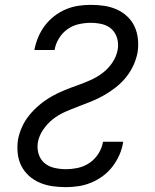

<svg xmlns="http://www.w3.org/2000/svg" viewBox="-20 -763 640 791"><path d="M251 8Q223 8 195.5 4Q168 0 143.5 -10.5Q119 -21 99.5 -38.5Q80 -56 68 -79.5Q56 -103 53 -131Q50 -159 54 -187Q59 -214 71 -240.5Q83 -267 102 -290Q121 -313 144 -332Q167 -351 192.5 -365.5Q218 -380 245 -391Q272 -402 299 -411.5Q326 -421 353 -433Q380 -445 403.5 -463Q427 -481 443.5 -506Q460 -531 465 -559Q469 -583 462.5 -605.5Q456 -628 440 -643Q424 -658 401 -663.5Q378 -669 354 -669Q330 -669 305 -663.5Q280 -658 258.5 -643Q237 -628 223 -605Q209 -582 205 -558Q205 -558 205 -557.5Q205 -557 205 -557H122Q122 -557 122 -558Q122 -559 122 -559Q127 -585 137.5 -610Q148 -635 164.5 -657Q181 -679 203.5 -696.5Q226 -714 251 -724.5Q276 -735 302 -739Q328 -743 354 -743Q382 -743 409 -739Q436 -735 460 -724.5Q484 -714 503.5 -696Q523 -678 534 -654.5Q545 -631 548 -603.5Q551 -576 547 -548Q542 -521 530 -494.5Q518 -468 499.5 -445Q481 -422 457.5 -403.5Q434 -385 408.5 -370.5Q383 -356 356 -345Q329 -334 302 -324Q275 -314 248 -302Q221 -290 198 -272Q175 -254 158 -229Q141 -204 136 -177Q132 -152 139 -129Q146 -106 163 -91.5Q180 -77 203.5 -71.5Q227 -66 251 -66Q276 -66 301.5 -71.5Q327 -77 349 -92Q371 -107 385.5 -130Q400 -153 404 -177Q404 -178 404.5 -178Q405 -178 405 -179H487Q487 -178 487 -177.5Q487 -177 487 -176Q483 -150 472 -125Q461 -100 444 -77.5Q427 -55 404 -38Q381 -21 355.5 -10.5Q330 0 303.5 4Q277 8 251 8Z"/></svg>

Font: Iosevka SS04 Extended Oblique
Style: Regular
Weight: 400
Width: 7
Italic angle: -9°
Monospace: yes
Designer: Belleve Invis
Foundry: Belleve Invis
Version: Version 19.0.0; ttfautohint (v1.8.4)